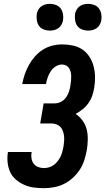

<svg xmlns="http://www.w3.org/2000/svg" viewBox="-20 -975 550 1003"><path d="M209 8Q182 8 156 4.5Q130 1 106.5 -9.5Q83 -20 63.5 -36.5Q44 -53 33.5 -75.5Q23 -98 20 -124.5Q17 -151 21 -178L22 -181H145V-180Q142 -163 144.5 -147.5Q147 -132 156 -120Q165 -108 179.5 -102.5Q194 -97 210 -97Q223 -97 236.5 -101Q250 -105 261.5 -113.5Q273 -122 282 -134Q291 -146 297 -158.5Q303 -171 306 -184.5Q309 -198 312 -211Q314 -225 315 -238.5Q316 -252 314.5 -265Q313 -278 308.5 -290.5Q304 -303 295.5 -312Q287 -321 274.5 -325.5Q262 -330 248 -330H190L208 -435H266Q283 -435 299 -443.5Q315 -452 325 -466Q335 -480 340.5 -497Q346 -514 348 -530Q350 -542 351 -553.5Q352 -565 352 -576Q352 -587 349.5 -598Q347 -609 341.5 -618Q336 -627 326 -632.5Q316 -638 304 -638Q287 -638 271 -628Q255 -618 245 -602.5Q235 -587 229 -570Q223 -553 220 -536H96Q101 -562 109.5 -587Q118 -612 131 -635.5Q144 -659 162.5 -680Q181 -701 204 -715.5Q227 -730 253 -736.5Q279 -743 305 -743Q334 -743 361.5 -737Q389 -731 411 -716Q433 -701 447.5 -678Q462 -655 469 -628.5Q476 -602 476.5 -573.5Q477 -545 472 -516Q469 -496 462 -475.5Q455 -455 442 -436.5Q429 -418 411.5 -404Q394 -390 375 -380Q395 -367 410.5 -346Q426 -325 432.5 -300Q439 -275 438.5 -247.5Q438 -220 434 -193Q429 -167 421 -140.5Q413 -114 398 -90.5Q383 -67 361.5 -47Q340 -27 315 -14.5Q290 -2 262.5 3Q235 8 209 8ZM441 -815Q424 -815 408.5 -821Q393 -827 384 -839.5Q375 -852 372.5 -868.5Q370 -885 372 -902Q374 -913 380 -924Q386 -935 396 -942Q406 -949 417.5 -952Q429 -955 440 -955Q457 -955 472.5 -949Q488 -943 497 -930.5Q506 -918 509 -901.5Q512 -885 509 -868Q507 -857 501 -846Q495 -835 485 -828Q475 -821 463.5 -818Q452 -815 441 -815ZM241 -815Q224 -815 208.5 -821Q193 -827 184 -839.5Q175 -852 172.5 -868.5Q170 -885 172 -902Q174 -913 180 -924Q186 -935 196 -942Q206 -949 217.5 -952Q229 -955 240 -955Q257 -955 272.5 -949Q288 -943 297 -930.5Q306 -918 309 -901.5Q312 -885 309 -868Q307 -857 301 -846Q295 -835 285 -828Q275 -821 263.5 -818Q252 -815 241 -815Z"/></svg>

Font: Iosevka Curly Extrabold
Style: Italic
Weight: 800
Italic angle: -9°
Monospace: yes
Designer: Belleve Invis
Foundry: Belleve Invis
Version: Version 22.1.2; ttfautohint (v1.8.4)